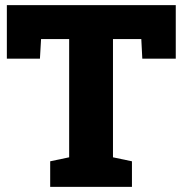

<svg xmlns="http://www.w3.org/2000/svg" viewBox="-20 -731 713 751"><path d="M176.3 0V-100.1L250.5 -115.7V-578.1H140.6L136.2 -501.5H6.8V-710.9H667.5V-501.5H536.6L532.7 -578.1H421.9V-115.7L496.1 -100.1V0Z"/></svg>

Font: Roboto Slab LO Black
Style: Regular
Weight: 900
Designer: Google
Version: Version 2.000